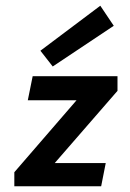

<svg xmlns="http://www.w3.org/2000/svg" viewBox="-20 -650 455 670"><path d="M30 0ZM77 -300H247L30 -49V0H333L349 -81H171L390 -333V-384H94ZM164 -418 377 -560 330 -630 121 -473Z"/></svg>

Font: Cambay Devanagari
Style: Bold Italic
Weight: 700
Designer: Pooja Saxena
Foundry: Pooja Saxena
Version: Version 1.005;PS 001.005;hotconv 1.0.70;makeotf.lib2.5.58329